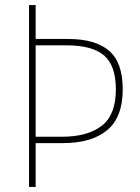

<svg xmlns="http://www.w3.org/2000/svg" viewBox="-20 -734 548 754"><path d="M462 -383Q462 -274 401 -223Q340 -172 227 -172H120V0H94V-714H120V-581H247Q354 -581 408 -535Q462 -489 462 -383ZM223 -197Q324 -197 379.5 -240Q435 -283 435 -383Q435 -476 389 -516Q343 -556 240 -556H120V-197Z"/></svg>

Font: Noto Sans Lao UI SemCond Thin
Style: Regular
Weight: 100
Width: 4
Designer: Monotype Design Team
Foundry: Monotype Imaging Inc.
Version: Version 2.000; ttfautohint (v1.8.4.7-5d5b)